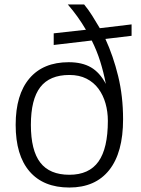

<svg xmlns="http://www.w3.org/2000/svg" viewBox="-20 -828 632 858"><path d="M220 -679 364 -695Q329 -755 283 -808H356Q375 -785 392 -758Q409 -731 426 -702L568 -719V-668L451 -654Q486 -578 508 -488Q530 -398 530 -295Q530 -146 468 -68Q406 10 290 10Q174 10 112 -62Q50 -134 50 -270Q50 -405 111.5 -477.5Q173 -550 287 -550Q347 -550 386.5 -527Q426 -504 453 -453Q443 -505 428 -553Q413 -601 390 -647L220 -627ZM290 -47Q378 -47 420 -106Q462 -165 462 -288Q462 -329 451.5 -366Q441 -403 420 -431.5Q399 -460 366.5 -476.5Q334 -493 290 -493Q202 -493 160 -438.5Q118 -384 118 -270Q118 -156 160 -101.5Q202 -47 290 -47Z"/></svg>

Font: Plata Sans Light
Style: Regular
Weight: 300
Designer: Pablo Impallari, Andres Torresi, & Cristiano Sobral
Foundry: Pablo Impallari, Andres Torresi, & Cristiano Sobral
Version: Version 1.00;December 28, 2019;FontCreator 12.0.0.2547 64-bi